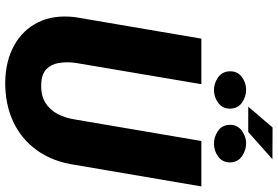

<svg xmlns="http://www.w3.org/2000/svg" viewBox="-178 -834 1023 706"><g transform="rotate(90 333.0 -481.5)"><path d="M499 -710.9H666L586.9 -247.1Q575.2 -165.5 533.9 -107.4Q492.7 -49.3 427.7 -19Q362.8 11.2 280.8 10.3Q204.6 8.8 147.7 -22.5Q90.8 -53.7 62.5 -110.8Q34.2 -168 43.5 -246.6L122.6 -710.9H290L211.4 -246.1Q207.5 -213.9 212.2 -186Q216.8 -158.2 235.4 -140.6Q253.9 -123 291 -122.1Q330.6 -120.6 357.2 -136.7Q383.8 -152.8 399.2 -181.6Q414.6 -210.4 419.9 -246.6ZM372.6 -883.3 449.2 -972.7 565.9 -972.2 465.8 -883.3ZM242.7 -814.9Q241.7 -842.8 262.5 -858.9Q283.2 -875 309.1 -875.5Q334.5 -876 356.7 -861.1Q378.9 -846.2 379.9 -818.4Q380.9 -790 359.9 -773.9Q338.9 -757.8 313 -757.3Q287.6 -756.8 265.6 -772Q243.7 -787.1 242.7 -814.9ZM439.5 -814.9Q439 -842.8 460 -858.9Q481 -875 506.3 -875.5Q531.7 -876 554.2 -860.8Q576.7 -845.7 577.6 -818.4Q578.6 -790 557.6 -773.9Q536.6 -757.8 510.7 -757.3Q484.9 -756.8 462.6 -771.7Q440.4 -786.6 439.5 -814.9Z"/></g></svg>

Font: Roboto Black
Style: Italic
Weight: 900
Italic angle: -12°
Designer: Christian Robertson
Foundry: Google
Version: Version 3.0; 2020